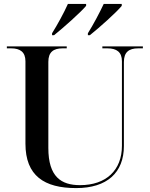

<svg xmlns="http://www.w3.org/2000/svg" viewBox="-20 -951 765 981"><path d="M246 -781V-771H256C306 -811 390 -886 420 -921V-931H327C307 -886 273 -824 246 -781ZM429 -781V-771H439C489 -811 573 -886 602 -921V-931H510C489 -886 456 -824 429 -781ZM369 10C527 10 613 -69 613 -205V-634C613 -684 638 -704 686 -704H710V-714H503V-704H529C576 -704 603 -685 603 -638V-206C603 -81 522 -5 389 -5C293 -5 227 -47 227 -195V-635C227 -685 253 -704 300 -704H321V-714H15V-704H37C83 -704 110 -685 110 -638V-217C110 -53 206 10 369 10Z"/></svg>

Font: Noto Serif Display Medium
Style: Regular
Weight: 500
Designer: Monotype Design Team
Foundry: Monotype Imaging Inc.
Version: Version 2.009